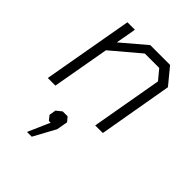

<svg xmlns="http://www.w3.org/2000/svg" viewBox="-220 -611 999 999"><g transform="rotate(45 280.0 -111.5)"><path d="M124 -498H179L159 -385L292 -498H438L512 -408L441 0H385L454 -393L409 -447H303L148 -316L92 0H36ZM211 154H198L178 129L184 92L214 68H250L270 92L259 154L193 275H158Z"/></g></svg>

Font: Chakra Petch Light
Style: Italic
Weight: 300
Italic angle: -10°
Designer: Katatrad Aksorn Co.,Ltd.
Foundry: Cadson Demak Co.,Ltd.
Version: Version 1.000; ttfautohint (v1.6)